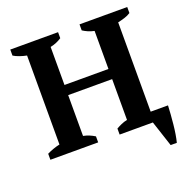

<svg xmlns="http://www.w3.org/2000/svg" viewBox="-142 -796 1061 1084"><g transform="rotate(-20 389.0 -254.0)"><path d="M321.3 0H34.2V-36.1Q50.3 -44.4 71.5 -52Q92.8 -59.6 111.8 -63.5V-598.1Q89.4 -602.5 68.6 -609.9Q47.9 -617.2 34.2 -626V-662.1H321.3V-626Q306.6 -616.2 289.1 -608.9Q271.5 -601.6 253.4 -598.1V-369.6H517.6V-598.1Q496.6 -602.5 480 -609.9Q463.4 -617.2 450.2 -626V-662.1H736.8V-626Q720.7 -615.2 700 -608.9Q679.2 -602.5 659.2 -598.1V-61.5H763.2Q762.2 -37.1 760 -8.1Q757.8 21 754.9 50.3Q752 79.6 747.6 106.4Q743.2 133.3 737.8 154.3H700.7L649.9 0H450.2V-36.1Q464.4 -44.4 481.4 -52Q498.5 -59.6 517.6 -63.5V-308.6H253.4V-63.5Q272.5 -59.6 288.6 -53Q304.7 -46.4 321.3 -36.1Z"/></g></svg>

Font: PT Astra Serif
Style: Bold
Weight: 700
Designer: A.Korolkova, I. Chaeva
Foundry: ParaType Ltd
Version: Version 1.002